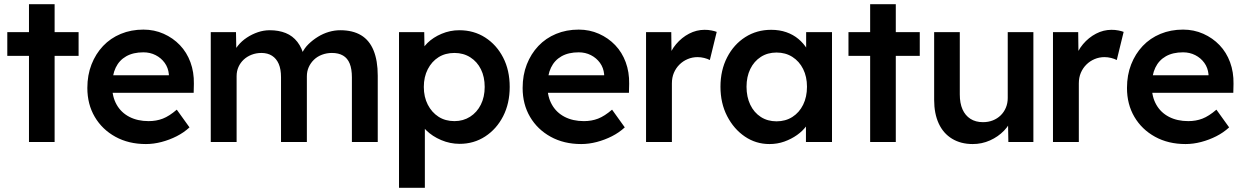

<svg xmlns="http://www.w3.org/2000/svg" viewBox="-20 -681 5966 921"><path d="M119 0V-413H15V-527H119V-661H242V-527H357V-413H242V0Z M399 -259Q399 -321 419 -372Q439 -423 474.5 -460.5Q510 -498 559.5 -518.5Q609 -539 668 -539Q720 -539 765 -519Q810 -499 843 -464.5Q876 -430 893.5 -382.5Q911 -335 910 -279L909 -236H482L459 -320H806L790 -303V-325Q787 -356 770 -379.5Q753 -403 726.5 -416.5Q700 -430 668 -430Q619 -430 585.5 -411Q552 -392 535 -356.5Q518 -321 518 -268Q518 -217 539.5 -179Q561 -141 600.5 -120.5Q640 -100 693 -100Q730 -100 761 -112Q792 -124 828 -155L889 -70Q862 -45 827.5 -27.5Q793 -10 755 0Q717 10 680 10Q597 10 533.5 -25Q470 -60 434.5 -120.5Q399 -181 399 -259Z M991 0V-527H1112L1114 -421L1094 -413Q1103 -439 1121 -461.5Q1139 -484 1164 -500.5Q1189 -517 1217 -526.5Q1245 -536 1274 -536Q1317 -536 1350.5 -522.5Q1384 -509 1406.5 -480Q1429 -451 1440 -406L1421 -410L1429 -426Q1440 -450 1460 -469.5Q1480 -489 1505 -504.5Q1530 -520 1557.5 -528Q1585 -536 1612 -536Q1672 -536 1712 -512Q1752 -488 1772 -439Q1792 -390 1792 -318V0H1668V-310Q1668 -350 1657.5 -376Q1647 -402 1625.5 -414.5Q1604 -427 1572 -427Q1547 -427 1524.5 -418.5Q1502 -410 1486 -394.5Q1470 -379 1461 -359Q1452 -339 1452 -315V0H1328V-311Q1328 -349 1317 -374.5Q1306 -400 1285 -413.5Q1264 -427 1234 -427Q1209 -427 1187 -418.5Q1165 -410 1149 -395Q1133 -380 1124 -360Q1115 -340 1115 -316V0Z M1894 220V-527H2015L2017 -407L1996 -416Q2002 -447 2030 -474.5Q2058 -502 2098.5 -519Q2139 -536 2183 -536Q2253 -536 2307.5 -501Q2362 -466 2393.5 -405Q2425 -344 2425 -264Q2425 -185 2393.5 -123.5Q2362 -62 2307.5 -26.5Q2253 9 2185 9Q2139 9 2096.5 -9Q2054 -27 2024.5 -56Q1995 -85 1988 -117L2018 -131V220ZM2305 -264Q2305 -312 2287 -348.5Q2269 -385 2236 -406Q2203 -427 2160 -427Q2116 -427 2083.5 -406.5Q2051 -386 2032 -349Q2013 -312 2013 -264Q2013 -216 2032 -179Q2051 -142 2083.5 -121Q2116 -100 2160 -100Q2202 -100 2235 -121Q2268 -142 2286.5 -179Q2305 -216 2305 -264Z M2487 -259Q2487 -321 2507 -372Q2527 -423 2562.5 -460.5Q2598 -498 2647.5 -518.5Q2697 -539 2756 -539Q2808 -539 2853 -519Q2898 -499 2931 -464.5Q2964 -430 2981.5 -382.5Q2999 -335 2998 -279L2997 -236H2570L2547 -320H2894L2878 -303V-325Q2875 -356 2858 -379.5Q2841 -403 2814.5 -416.5Q2788 -430 2756 -430Q2707 -430 2673.5 -411Q2640 -392 2623 -356.5Q2606 -321 2606 -268Q2606 -217 2627.5 -179Q2649 -141 2688.5 -120.5Q2728 -100 2781 -100Q2818 -100 2849 -112Q2880 -124 2916 -155L2977 -70Q2950 -45 2915.5 -27.5Q2881 -10 2843 0Q2805 10 2768 10Q2685 10 2621.5 -25Q2558 -60 2522.5 -120.5Q2487 -181 2487 -259Z M3079 0V-527H3200L3202 -359L3185 -397Q3196 -437 3223 -469Q3250 -501 3285.5 -519.5Q3321 -538 3360 -538Q3377 -538 3392.5 -535Q3408 -532 3418 -528L3385 -393Q3374 -399 3358 -403Q3342 -407 3326 -407Q3301 -407 3278.5 -397.5Q3256 -388 3239 -371Q3222 -354 3212.5 -331.5Q3203 -309 3203 -281V0Z M3436 -265Q3436 -344 3468 -406Q3500 -468 3555 -503Q3610 -538 3679 -538Q3719 -538 3752 -526.5Q3785 -515 3810 -494Q3835 -473 3851.5 -446Q3868 -419 3874 -388L3847 -395V-527H3971V0H3846V-126L3875 -131Q3868 -104 3849.5 -78.5Q3831 -53 3803.5 -33.5Q3776 -14 3742.5 -2Q3709 10 3671 10Q3606 10 3553 -26Q3500 -62 3468 -124Q3436 -186 3436 -265ZM3851 -265Q3851 -313 3832.5 -350Q3814 -387 3781 -408Q3748 -429 3705 -429Q3662 -429 3629.5 -408Q3597 -387 3579 -350Q3561 -313 3561 -265Q3561 -216 3579 -178.5Q3597 -141 3629.5 -120Q3662 -99 3705 -99Q3748 -99 3781 -120Q3814 -141 3832.5 -178.5Q3851 -216 3851 -265Z M4154 0V-413H4050V-527H4154V-661H4277V-527H4392V-413H4277V0Z M4461 -202V-527H4584V-228Q4584 -186 4597 -156.5Q4610 -127 4635 -111Q4660 -95 4695 -95Q4721 -95 4742.5 -103.5Q4764 -112 4780 -127.5Q4796 -143 4805 -164.5Q4814 -186 4814 -211V-527H4937V0H4817L4815 -110L4837 -122Q4825 -84 4796.5 -54.5Q4768 -25 4729 -7.5Q4690 10 4646 10Q4589 10 4547 -15.5Q4505 -41 4483 -88.5Q4461 -136 4461 -202Z M5031 0V-527H5152L5154 -359L5137 -397Q5148 -437 5175 -469Q5202 -501 5237.5 -519.5Q5273 -538 5312 -538Q5329 -538 5344.5 -535Q5360 -532 5370 -528L5337 -393Q5326 -399 5310 -403Q5294 -407 5278 -407Q5253 -407 5230.5 -397.5Q5208 -388 5191 -371Q5174 -354 5164.5 -331.5Q5155 -309 5155 -281V0Z M5386 -259Q5386 -321 5406 -372Q5426 -423 5461.5 -460.5Q5497 -498 5546.5 -518.5Q5596 -539 5655 -539Q5707 -539 5752 -519Q5797 -499 5830 -464.5Q5863 -430 5880.5 -382.5Q5898 -335 5897 -279L5896 -236H5469L5446 -320H5793L5777 -303V-325Q5774 -356 5757 -379.5Q5740 -403 5713.5 -416.5Q5687 -430 5655 -430Q5606 -430 5572.5 -411Q5539 -392 5522 -356.5Q5505 -321 5505 -268Q5505 -217 5526.5 -179Q5548 -141 5587.5 -120.5Q5627 -100 5680 -100Q5717 -100 5748 -112Q5779 -124 5815 -155L5876 -70Q5849 -45 5814.5 -27.5Q5780 -10 5742 0Q5704 10 5667 10Q5584 10 5520.5 -25Q5457 -60 5421.5 -120.5Q5386 -181 5386 -259Z"/></svg>

Font: Our Lexend Medium
Style: Regular
Weight: 500
Designer: Bonnie Shaver-Troup, Thomas Jockin
Foundry: Lexend
Version: Version 1.007